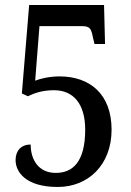

<svg xmlns="http://www.w3.org/2000/svg" viewBox="-20 -734 520 764"><path d="M210 10C330 10 424 -77 424 -218C424 -359 338 -430 217 -430C177 -430 140 -421 120 -413L137 -630H306C340 -630 343 -618 350 -584L356 -559H398L394 -714H96L67 -362L91 -351C114 -362 146 -375 195 -375C271 -375 319 -322 319 -218C319 -88 268 -46 202 -46C132 -46 102 -100 102 -159C65 -159 42 -135 42 -97C42 -50 82 10 210 10Z"/></svg>

Font: Noto Serif Bengali Condensed Medium
Style: Regular
Weight: 500
Width: 3
Designer: Juan Bruce, Universal Thirst, Indian Type Foundry and the Monotype Design Team.
Foundry: Monotype Imaging Inc.
Version: Version 2.003